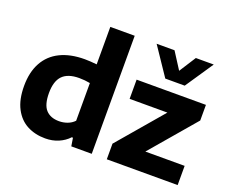

<svg xmlns="http://www.w3.org/2000/svg" viewBox="-129 -1017 1473 1235"><g transform="rotate(20 607.5 -399.0)"><path d="M38.5 -262Q38.5 -356.5 74.8 -422.5Q111 -488.5 180.2 -522.5Q249.5 -556.5 347.5 -556.5Q382 -556.5 430 -551.5V-808H597V0H457L448 -56H440Q411.5 -25.5 370.8 -8Q330 9.5 280.5 9.5Q211.5 9.5 157 -19Q102.5 -47.5 70.5 -108.2Q38.5 -169 38.5 -262ZM430 -165.5V-423.5Q394 -430.5 355 -430.5Q278.5 -430.5 241.5 -392.8Q204.5 -355 204.5 -274Q204.5 -194 236.2 -159.5Q268 -125 326.5 -125Q356 -125 383.2 -135Q410.5 -145 430 -165.5ZM916 -131.5H1185V0H700V-107L963.5 -415.5H705V-547H1179.5V-440ZM1015.5 -808H1138L1009 -616.5H876L747 -808H869.5L942.5 -694Z"/></g></svg>

Font: Encode Sans Semi Expanded
Style: Bold
Weight: 700
Width: 6
Designer: Multiple Designers
Foundry: Impallari Type
Version: Version 2.000